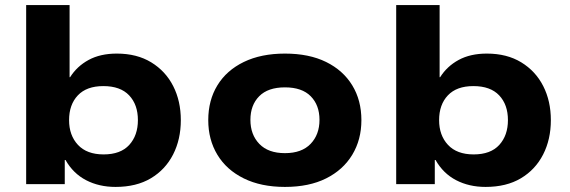

<svg xmlns="http://www.w3.org/2000/svg" viewBox="-20 -725 2243 756"><path d="M435 11Q370 11 319 -15.5Q268 -42 238 -95H235V0H83V-705H254V-421H256Q283 -464 329 -489Q375 -514 440 -514Q519 -514 575.5 -479.5Q632 -445 662 -386Q692 -327 692 -252Q692 -176 661.5 -116.5Q631 -57 574 -23Q517 11 435 11ZM388 -117Q455 -117 489 -154.5Q523 -192 523 -252Q523 -313 488.5 -349.5Q454 -386 387 -386Q321 -386 286.5 -349.5Q252 -313 252 -252Q252 -192 287 -154.5Q322 -117 388 -117Z M1102 11Q1008 11 940 -22.5Q872 -56 836 -115.5Q800 -175 800 -252Q800 -330 836 -389Q872 -448 940 -481Q1008 -514 1102 -514Q1197 -514 1264 -481Q1331 -448 1367 -389Q1403 -330 1403 -252Q1403 -175 1367 -115.5Q1331 -56 1264 -22.5Q1197 11 1102 11ZM1102 -122Q1168 -122 1203 -158.5Q1238 -195 1238 -253Q1238 -311 1203.5 -346Q1169 -381 1102 -381Q1035 -381 1000.5 -346Q966 -311 966 -253Q966 -195 1001 -158.5Q1036 -122 1102 -122Z M1892 11Q1827 11 1776 -15.5Q1725 -42 1695 -95H1692V0H1540V-705H1711V-421H1713Q1740 -464 1786 -489Q1832 -514 1897 -514Q1976 -514 2032.5 -479.5Q2089 -445 2119 -386Q2149 -327 2149 -252Q2149 -176 2118.5 -116.5Q2088 -57 2031 -23Q1974 11 1892 11ZM1845 -117Q1912 -117 1946 -154.5Q1980 -192 1980 -252Q1980 -313 1945.5 -349.5Q1911 -386 1844 -386Q1778 -386 1743.5 -349.5Q1709 -313 1709 -252Q1709 -192 1744 -154.5Q1779 -117 1845 -117Z"/></svg>

Font: Nunito Sans 7pt SemiExpanded ExtraBold
Style: Regular
Weight: 800
Width: 6
Designer: Vernon Adams
Foundry: Vernon Adams
Version: Version 3.101;gftools[0.9.27]